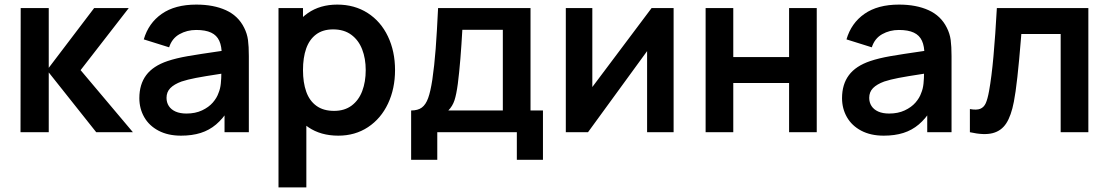

<svg xmlns="http://www.w3.org/2000/svg" viewBox="-20 -575 4823 835"><path d="M70 -540H192V-280L389.5 -540H540L330.5 -270L558 0H398.5L192 -260V0H69.2Z M586 -148Q586 -208.2 615.8 -248.1Q645.5 -288.1 708.8 -309.5Q745.7 -321.9 795.8 -330.7Q845.9 -339.4 938.2 -352.7Q963.2 -356.4 987.7 -359.8L944.3 -335.7Q944.6 -373.6 933.6 -397.6Q922.7 -421.6 898.2 -433.1Q873.7 -444.7 833.3 -444.7Q793.2 -444.7 760.5 -426.3Q727.8 -407.9 715.5 -369.2L605.3 -403.7Q625.8 -474.4 683.4 -514.7Q741 -555 833.7 -555Q908.9 -555 962.5 -530.6Q1016.1 -506.2 1041.7 -454.5Q1054.8 -428.8 1058.5 -401Q1062.2 -373.2 1062.2 -331.3V0H956.5V-117.2L974 -97.8Q949.1 -58.6 919.7 -33.7Q890.3 -8.8 852.9 3.1Q815.5 15 767.2 15Q710.4 15 669.4 -6.7Q628.4 -28.4 607.2 -65.6Q586 -102.8 586 -148ZM930.3 -170.7Q937.9 -188.3 940.3 -211.4Q942.7 -234.4 942.7 -261.5V-271.7L979.7 -260.5L936 -253.4Q868.3 -243.1 832 -236.1Q795.7 -229.1 769.5 -220.5Q737.2 -208.6 720.7 -191.8Q704.2 -174.9 704.2 -149.5Q704.2 -129.3 714.2 -113.9Q724.2 -98.5 743.6 -89.8Q763.1 -81.2 791 -81.2Q829.4 -81.2 858.6 -94.9Q887.8 -108.6 905.5 -129Q923.2 -149.4 930.3 -170.7Z M1211.5 -270.2Q1211.5 -352.3 1238.7 -416.8Q1265.8 -481.2 1319 -518.1Q1372.1 -555 1446.8 -555Q1521.9 -555 1579 -518.4Q1636.1 -481.8 1667 -416.8Q1698 -351.9 1698 -270.2Q1698 -189.4 1667.4 -124.4Q1636.8 -59.4 1580.7 -22.2Q1524.6 15 1451.3 15Q1374.8 15 1320.7 -21.9Q1266.6 -58.8 1239 -123.3Q1211.5 -187.8 1211.5 -270.2ZM1191.2 -540H1297.7V-160.8H1312.3V240H1191.2ZM1570.5 -270.2Q1570.5 -320.7 1554.9 -360.6Q1539.3 -400.6 1507.6 -423.9Q1475.9 -447.2 1428.8 -447.2Q1384 -447.2 1354.7 -425.2Q1325.4 -403.2 1311.5 -363.7Q1297.7 -324.2 1297.7 -270.2Q1297.7 -215.9 1311.8 -176.3Q1325.8 -136.7 1356 -114.8Q1386.1 -92.8 1433 -92.8Q1478.6 -92.8 1509.5 -116Q1540.3 -139.2 1555.4 -179.2Q1570.5 -219.2 1570.5 -270.2Z M1860.2 -228.5Q1869.1 -289.3 1874.7 -362.2Q1880.2 -435.1 1885.2 -540H2287.2V-94.5H2341.3V120H2227.7V0H1881.7V120H1768V-94.5Q1797.3 -94.5 1814.5 -107.2Q1831.7 -120 1842 -148.4Q1852.3 -176.8 1860.2 -228.5ZM2166.8 -94.5V-445.5H1990.7Q1987.1 -380.6 1982.2 -319.7Q1977.2 -258.8 1971 -210.3Q1964.9 -164.6 1956.6 -139Q1948.2 -113.3 1929.7 -94.5Z M2909.5 0H2794.2V-352.7L2537.2 0H2440.7V-540H2556V-196.5L2813.8 -540H2909.5Z M3048.7 -540H3169V-326.8H3411.7V-540H3532V0H3411.7V-214H3169V0H3048.7Z M3642 -148Q3642 -208.2 3671.8 -248.1Q3701.5 -288.1 3764.8 -309.5Q3801.7 -321.9 3851.8 -330.7Q3901.9 -339.4 3994.2 -352.7Q4019.2 -356.4 4043.7 -359.8L4000.3 -335.7Q4000.6 -373.6 3989.6 -397.6Q3978.7 -421.6 3954.2 -433.1Q3929.7 -444.7 3889.3 -444.7Q3849.2 -444.7 3816.5 -426.3Q3783.8 -407.9 3771.5 -369.2L3661.3 -403.7Q3681.8 -474.4 3739.4 -514.7Q3797 -555 3889.7 -555Q3964.9 -555 4018.5 -530.6Q4072.1 -506.2 4097.7 -454.5Q4110.8 -428.8 4114.5 -401Q4118.2 -373.2 4118.2 -331.3V0H4012.5V-117.2L4030 -97.8Q4005.1 -58.6 3975.7 -33.7Q3946.3 -8.8 3908.9 3.1Q3871.5 15 3823.2 15Q3766.4 15 3725.4 -6.7Q3684.4 -28.4 3663.2 -65.6Q3642 -102.8 3642 -148ZM3986.3 -170.7Q3993.9 -188.3 3996.3 -211.4Q3998.7 -234.4 3998.7 -261.5V-271.7L4035.7 -260.5L3992 -253.4Q3924.3 -243.1 3888 -236.1Q3851.7 -229.1 3825.5 -220.5Q3793.2 -208.6 3776.7 -191.8Q3760.2 -174.9 3760.2 -149.5Q3760.2 -129.3 3770.2 -113.9Q3780.2 -98.5 3799.6 -89.8Q3819.1 -81.2 3847 -81.2Q3885.4 -81.2 3914.6 -94.9Q3943.8 -108.6 3961.5 -129Q3979.2 -149.4 3986.3 -170.7Z M4281.3 -178.7Q4292.5 -240.2 4300.6 -331Q4308.8 -421.8 4315.3 -540H4713.2V0H4592.8V-427.2H4421.7L4420.5 -411.8Q4404.1 -207 4389.3 -132.7Q4377.6 -71.6 4356.2 -38.7Q4334.9 -5.8 4297.1 4Q4259.3 13.8 4198 0V-100.8Q4227 -95.4 4243 -101.8Q4258.9 -108.2 4267 -126.1Q4275 -144 4281.3 -178.7Z"/></svg>

Font: Tap Sans
Style: Regular
Weight: 400
Designer: Tap Payments
Foundry: Tap Payments
Version: Version 1.001;Glyphs 3.1.2 (3151)